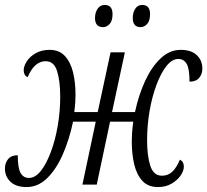

<svg xmlns="http://www.w3.org/2000/svg" viewBox="-39 -748 840 778"><path d="M69 10Q26 10 3.5 -11.5Q-19 -33 -19 -65Q-19 -88 -6 -103.5Q7 -119 33 -119Q33 -67 44.5 -47Q56 -27 78 -27Q104 -27 126.5 -55.5Q149 -84 167 -132Q185 -180 195 -238.5Q205 -297 205 -356Q205 -419 192.5 -459.5Q180 -500 146 -500Q100 -500 73 -435Q57 -443 57 -463Q57 -480 69.5 -499.5Q82 -519 106 -532.5Q130 -546 162 -546Q201 -546 224 -521Q247 -496 257 -455Q267 -414 267 -363Q267 -350 266 -334Q265 -318 262 -294H357L409 -536H467L415 -294H508Q523 -364 549.5 -421Q576 -478 612.5 -512Q649 -546 693 -546Q736 -546 758.5 -524.5Q781 -503 781 -470Q781 -448 768 -432.5Q755 -417 729 -417Q729 -469 717.5 -489Q706 -509 684 -509Q658 -509 635.5 -480.5Q613 -452 595 -404Q577 -356 567 -297.5Q557 -239 557 -180Q557 -117 570 -76.5Q583 -36 617 -36Q642 -36 659 -52Q676 -68 690 -101Q706 -93 706 -73Q706 -56 693 -37Q680 -18 656.5 -4Q633 10 601 10Q561 10 538 -15Q515 -40 505 -81.5Q495 -123 495 -174Q495 -189 496 -207Q497 -225 501 -255H407L353 0H295L349 -255H257Q242 -183 215.5 -122.5Q189 -62 152 -26Q115 10 69 10ZM531 -638Q499 -638 499 -675Q499 -697 509 -712.5Q519 -728 537 -728Q569 -728 569 -691Q569 -663 557 -650.5Q545 -638 531 -638ZM379 -638Q346 -638 346 -675Q346 -697 356.5 -712.5Q367 -728 385 -728Q417 -728 417 -691Q417 -663 405 -650.5Q393 -638 379 -638Z"/></svg>

Font: Noto Serif Condensed Light
Style: Italic
Weight: 300
Width: 3
Italic angle: -12°
Designer: Monotype Design Team
Foundry: Monotype Imaging Inc.
Version: Version 2.014; ttfautohint (v1.8.4.7-5d5b)